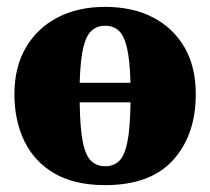

<svg xmlns="http://www.w3.org/2000/svg" viewBox="-20 -523 612 559"><path d="M286 -448Q263 -448 247 -434Q231 -420 222.5 -384.5Q214 -349 212 -282H360Q358 -349 349.5 -384.5Q341 -420 325.5 -434Q310 -448 286 -448ZM286 16Q198 16 139.5 -17.5Q81 -51 51.5 -111Q22 -171 22 -249Q22 -327 55 -384Q88 -441 147.5 -472Q207 -503 286 -503Q366 -503 425 -472.5Q484 -442 517 -385.5Q550 -329 550 -249Q550 -130 484 -57Q418 16 286 16ZM286 -39Q311 -39 327 -54.5Q343 -70 351 -110Q359 -150 360 -225H212Q213 -150 221 -110Q229 -70 245.5 -54.5Q262 -39 286 -39Z"/></svg>

Font: Source Serif 4 Black
Style: Regular
Weight: 900
Designer: Frank Grießhammer
Foundry: Adobe
Version: Version 4.005;hotconv 1.1.0;makeotfexe 2.6.0